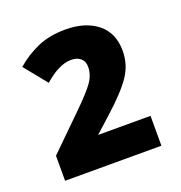

<svg xmlns="http://www.w3.org/2000/svg" viewBox="-89 -931 557 592"><g transform="rotate(-20 189.5 -635.0)"><path d="M343 -416H27V-498L136 -605Q181 -649 197.5 -672.5Q214 -696 214 -722Q214 -740 202.5 -750Q191 -760 171 -760Q132 -760 83 -717L23 -791Q55 -819 94.5 -836.5Q134 -854 187 -854Q252 -854 291.5 -822.5Q331 -791 331 -732Q331 -687 306 -650Q281 -613 222 -560L171 -514H343Z"/></g></svg>

Font: Noto IKEA Latin
Style: Bold
Weight: 700
Designer: Monotype Design Team
Foundry: Monotype Imaging Inc.
Version: Version 1.0